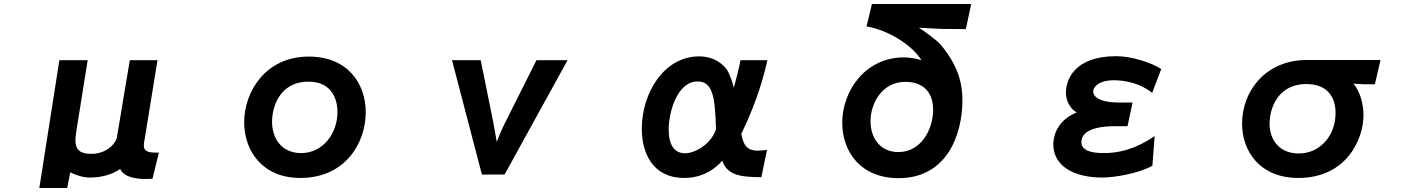

<svg xmlns="http://www.w3.org/2000/svg" viewBox="-20 -817 7040 957"><path d="M740 74 772 -56C726 -56 697 -58 697 -92C697 -104 700 -117 701 -123L765 -517H627L562 -128C543 -79 491 -50 435 -50C371 -50 356 -78 356 -118C356 -133 359 -150 361 -167L417 -517H276L176 120H315L330 42C359 56 393 68 428 68C484 68 538 54 579 25C600 72 674 75 704 75C714 75 725 75 740 74Z M1477 70C1703 70 1803 -107 1803 -257C1803 -402 1712 -535 1519 -535C1300 -535 1197 -355 1197 -208C1197 -66 1287 70 1477 70ZM1481 -54C1382 -54 1336 -129 1336 -210C1336 -278 1370 -410 1518 -410C1626 -410 1662 -333 1662 -258C1662 -157 1594 -54 1481 -54Z M2382 53H2495L2809 -517H2654L2498 -206C2481 -173 2469 -143 2456 -110L2439 -206L2376 -517H2233Z M3775 66 3803 -70C3786 -68 3771 -66 3758 -66C3713 -66 3686 -83 3675 -150C3732 -267 3777 -390 3805 -517H3671C3665 -484 3646 -407 3637 -379C3635 -400 3613 -456 3604 -469C3569 -516 3518 -536 3465 -536C3288 -536 3179 -351 3179 -176C3179 -52 3234 70 3391 70C3456 70 3524 47 3580 -16C3605 56 3670 66 3775 66ZM3549 -173C3523 -95 3441 -53 3395 -53C3337 -53 3313 -101 3313 -170C3313 -262 3357 -411 3457 -411C3532 -411 3544 -337 3549 -173Z M4560 -679 4669 -673 4794 -672 4821 -797H4326L4299 -685C4393 -671 4520 -601 4573 -517C4548 -525 4513 -531 4486 -531C4292 -531 4178 -363 4178 -205C4178 -64 4267 71 4459 71C4700 71 4777 -146 4777 -317C4777 -379 4768 -478 4667 -596C4650 -616 4583 -665 4560 -679ZM4458 -59C4364 -59 4319 -133 4319 -213C4319 -302 4377 -409 4492 -409C4588 -409 4631 -351 4631 -270C4631 -172 4571 -59 4458 -59Z M5724 9 5735 -139C5631 -67 5546 -54 5481 -54C5413 -54 5370 -69 5370 -109C5370 -134 5385 -188 5539 -188H5600L5625 -306H5555C5474 -306 5429 -328 5429 -362V-363C5429 -374 5445 -417 5533 -417C5590 -417 5665 -401 5723 -354L5768 -473C5716 -507 5615 -537 5545 -537C5329 -537 5293 -414 5293 -354C5293 -315 5314 -274 5347 -257C5239 -213 5230 -124 5230 -98C5230 11 5333 68 5475 68C5537 68 5660 46 5724 9Z M6726 -400 6779 -397H6833L6861 -518H6494C6289 -518 6171 -364 6171 -201C6171 -63 6260 70 6451 70C6693 70 6776 -125 6776 -242C6776 -302 6758 -363 6726 -400ZM6454 -52C6355 -52 6308 -122 6308 -201C6308 -268 6343 -398 6492 -398C6601 -398 6637 -327 6637 -254C6637 -139 6558 -52 6454 -52Z"/></svg>

Font: LINE Seed JP App_OTF Bold
Style: Regular
Weight: 700
Designer: LINE & Fontrix & Fontworks
Version: Version 1.009